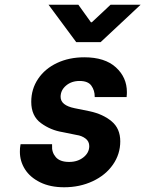

<svg xmlns="http://www.w3.org/2000/svg" viewBox="-20 -783 614 811"><path d="M64 -142Q64 -159 66 -168L67 -174H200V-168Q198 -140 215.5 -119.5Q233 -99 272 -99Q308 -99 332.5 -118.5Q357 -138 357 -166Q357 -186 341 -198Q325 -210 303 -213L244 -225Q194 -233 153 -263Q112 -293 112 -353Q112 -407 141 -450Q170 -493 221 -517Q272 -541 336 -541Q423 -541 469.5 -498.5Q516 -456 516 -394Q516 -383 515 -377V-373H380V-376Q380 -401 366 -421Q352 -441 316 -441Q282 -441 259 -421.5Q236 -402 236 -374Q236 -338 295 -326L359 -313Q415 -301 451.5 -270.5Q488 -240 488 -186Q488 -132 457 -87.5Q426 -43 371.5 -17.5Q317 8 251 8Q192 8 149.5 -13Q107 -34 85.5 -68Q64 -102 64 -142ZM311 -763 364 -689H368L447 -763H574L405 -605H302L185 -763Z"/></svg>

Font: Be Vietnam
Style: Bold Italic
Weight: 700
Italic angle: -9.66701°
Designer: Gabriel Lam
Foundry: TypeRant
Version: Version 3.000